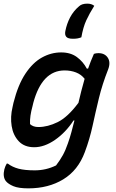

<svg xmlns="http://www.w3.org/2000/svg" viewBox="-20 -833 640 1055"><path d="M381 -620Q353 -620 344 -631Q335 -642 339 -662Q347 -703 365.5 -738Q384 -773 415 -799Q430 -813 460 -813Q483 -813 498 -801Q471 -758 454 -721Q437 -684 427 -628Q417 -624 406.5 -622Q396 -620 381 -620ZM316 -545Q368 -545 402.5 -519.5Q437 -494 457 -456H464Q471 -476 479 -496.5Q487 -517 496 -537Q501 -539 507.5 -540Q514 -541 521 -541Q556 -541 572.5 -515.5Q589 -490 574 -451Q542 -370 523.5 -293.5Q505 -217 489 -143Q473 -69 446 3Q409 103 327.5 152.5Q246 202 136 202Q82 202 53.5 190Q25 178 12 162Q-6 138 4 97Q9 79 17 66H23Q48 85 82 94Q116 103 171 103Q233 103 288 76Q310 47 325 20Q340 -7 353 -45Q364 -76 372.5 -107.5Q381 -139 389 -171H384Q341 -105 282.5 -64.5Q224 -24 168 -24Q114 -24 83 -57Q52 -90 44 -140.5Q36 -191 49 -245L54 -268Q79 -367 119.5 -428Q160 -489 210.5 -517Q261 -545 316 -545ZM145 -151Q162 -135 191 -135Q242 -135 297 -162Q352 -189 411 -268Q418 -299 426.5 -332Q435 -365 445 -400Q426 -424 397.5 -435Q369 -446 335 -446Q211 -446 163 -268L159 -251Q151 -222 147.5 -198Q144 -174 145 -151Z"/></svg>

Font: Recursive Sn Csl St Med
Style: Italic
Weight: 500
Italic angle: -15°
Version: Version 1.079;hotconv 1.0.112;makeotfexe 2.5.65598; ttfautoh